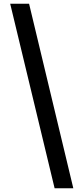

<svg xmlns="http://www.w3.org/2000/svg" viewBox="-20 -852 451 1037"><path d="M35 -832H137L376 165H275Z"/></svg>

Font: Noto Sans Gurmukhi ExtraCondensed SemiBold
Style: Regular
Weight: 600
Width: 2
Designer: Jelle Bosma - Monotype Design Team
Foundry: Monotype Imaging Inc.
Version: Version 2.004; ttfautohint (v1.8.4.7-5d5b)